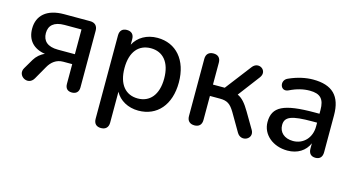

<svg xmlns="http://www.w3.org/2000/svg" viewBox="-75 -800 2391 1290"><g transform="rotate(15 1120.5 -155.0)"><path d="M426 7C455 7 473 -10 473 -41V-436C473 -469 454 -488 421 -488H240C119 -488 57 -430 57 -339C57 -260 102 -210 184 -197C156 -186 130 -163 114 -136L74 -68C40 -11 126 42 162 -21L215 -114C236 -151 269 -178 316 -178H379V-41C379 -10 395 7 426 7ZM261 -247C188 -247 154 -280 154 -334C154 -387 188 -419 261 -419H379V-247Z M676 187C708 187 727 169 727 136V-79C756 -25 816 9 888 9C1018 9 1103 -88 1103 -244C1103 -400 1017 -497 888 -497C814 -497 754 -462 725 -406V-444C725 -477 707 -495 675 -495C644 -495 626 -477 626 -444V136C626 169 644 187 676 187ZM863 -69C779 -69 725 -130 725 -244C725 -358 779 -418 863 -418C946 -418 1001 -358 1001 -244C1001 -130 946 -69 863 -69Z M1278 7C1310 7 1328 -11 1328 -44V-211H1397C1448 -211 1471 -196 1501 -146L1574 -21C1607 36 1690 -5 1659 -62L1593 -174C1563 -225 1538 -254 1506 -268L1621 -420C1660 -473 1587 -522 1548 -470L1410 -290H1328V-442C1328 -475 1310 -493 1278 -493C1246 -493 1227 -475 1227 -442V-44C1227 -11 1246 7 1278 7Z M1925 9C1995 9 2048 -25 2072 -81V-44C2072 -11 2089 7 2120 7C2150 7 2167 -11 2167 -44V-301C2167 -435 2104 -497 1970 -497C1921 -497 1862 -485 1803 -458C1752 -436 1775 -358 1829 -384C1880 -409 1925 -419 1968 -419C2041 -419 2070 -388 2070 -312V-286H2037C1821 -286 1747 -249 1747 -142C1747 -56 1823 9 1925 9ZM1945 -63C1884 -63 1847 -98 1847 -148C1847 -206 1892 -224 2038 -224H2070V-197C2070 -119 2017 -63 1945 -63Z"/></g></svg>

Font: Nunito SemiBold
Style: Regular
Weight: 600
Designer: Vernon Adams
Foundry: Vernon Adams
Version: Version 3.602